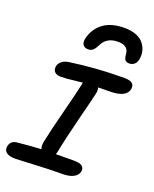

<svg xmlns="http://www.w3.org/2000/svg" viewBox="-188 -1083 979 1218"><g transform="rotate(20 301.5 -474.5)"><path d="M438 -982.9Q480.5 -982.9 512.7 -971.2Q544.9 -959.5 563 -939.2Q581.1 -918.9 589.4 -894Q597.7 -869.1 595.2 -840.8Q592.3 -810.1 577.4 -795.4Q562.5 -780.8 541 -780.8Q522 -780.8 512.9 -791.5Q503.9 -802.2 502 -829.1Q499 -886.2 428.2 -886.2Q354.5 -886.2 325.2 -829.1Q311 -799.8 297.9 -787.8Q284.7 -775.9 266.1 -775.9Q238.3 -775.9 228.3 -794.2Q218.3 -812.5 227.1 -841.8Q245.1 -907.2 297.6 -945.1Q350.1 -982.9 438 -982.9ZM69.8 34.2Q25.4 34.2 7.1 18.6Q-11.2 2.9 -5.9 -23.9Q2.4 -63 45.9 -66.9Q143.1 -76.7 204.1 -79.1Q196.8 -97.7 201.2 -126Q218.3 -209 255.9 -354.7Q293.5 -500.5 304.2 -553.2Q304.2 -560.1 307.1 -565.9Q283.2 -564 252.4 -560.3Q221.7 -556.6 201.7 -554.9Q181.6 -553.2 163.1 -553.2Q132.3 -553.2 119.4 -567.9Q106.4 -582.5 110.8 -606Q114.7 -625.5 132.1 -639.6Q149.4 -653.8 178.2 -658.2Q356 -684.1 544.9 -684.1Q584 -684.1 598.6 -670.7Q613.3 -657.2 608.9 -631.8Q596.2 -571.8 483.9 -571.8Q430.2 -571.8 408.2 -570.8Q413.1 -551.8 409.2 -532.2Q403.3 -502.9 365.2 -354Q327.1 -205.1 305.2 -94.2Q303.7 -86.9 300.8 -81.1Q337.9 -82 420.9 -82Q464.4 -82 479.5 -68.4Q494.6 -54.7 490.2 -33.2Q484.9 -7.3 457.5 7.8Q430.2 22.9 381.8 22.9Q299.3 22.9 191.9 28.6Q84.5 34.2 69.8 34.2Z"/></g></svg>

Font: Shantell Sans Bouncy
Style: Italic
Weight: 500
Italic angle: -11.31°
Designer: Stephen Nixon, Anya Danilova, Shantell Martin
Foundry: Arrow Type
Version: Version 1.006;[9816181b4]